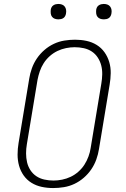

<svg xmlns="http://www.w3.org/2000/svg" viewBox="-20 -944 640 972"><path d="M249 8Q219 8 191 2Q163 -4 139.5 -18.5Q116 -33 100 -55.5Q84 -78 76.5 -105Q69 -132 69 -161.5Q69 -191 74 -220L128 -546Q132 -572 141.5 -598.5Q151 -625 167 -648.5Q183 -672 205 -691Q227 -710 252.5 -722Q278 -734 305.5 -738.5Q333 -743 360 -743Q390 -743 418 -737Q446 -731 469.5 -716.5Q493 -702 509 -679.5Q525 -657 533 -630Q541 -603 540.5 -573.5Q540 -544 535 -515L481 -189Q477 -163 467.5 -136.5Q458 -110 442 -86.5Q426 -63 404 -44Q382 -25 356.5 -13Q331 -1 303.5 3.5Q276 8 249 8ZM251 -30Q272 -30 294.5 -34.5Q317 -39 338 -49Q359 -59 377 -75Q395 -91 407.5 -110.5Q420 -130 428 -152Q436 -174 439 -195L493 -521Q497 -544 497.5 -567.5Q498 -591 492.5 -612.5Q487 -634 475 -652.5Q463 -671 445 -683Q427 -695 404.5 -700Q382 -705 358 -705Q337 -705 314.5 -700.5Q292 -696 271 -686Q250 -676 232 -660Q214 -644 201.5 -624.5Q189 -605 181.5 -583Q174 -561 170 -540L116 -214Q112 -191 112 -167.5Q112 -144 117 -122.5Q122 -101 134 -82.5Q146 -64 164 -52Q182 -40 204.5 -35Q227 -30 251 -30ZM506 -846Q496 -846 487.5 -849Q479 -852 473.5 -859Q468 -866 467 -875.5Q466 -885 467 -895Q468 -901 471 -907Q474 -913 480 -917Q486 -921 492.5 -922.5Q499 -924 505 -924Q515 -924 523.5 -921Q532 -918 537.5 -911Q543 -904 544.5 -894.5Q546 -885 544 -875Q543 -869 540 -863Q537 -857 531.5 -853Q526 -849 519 -847.5Q512 -846 506 -846ZM276 -846Q266 -846 257.5 -849Q249 -852 243.5 -859Q238 -866 237 -875.5Q236 -885 237 -895Q238 -901 241 -907Q244 -913 250 -917Q256 -921 262.5 -922.5Q269 -924 275 -924Q285 -924 293.5 -921Q302 -918 307.5 -911Q313 -904 314.5 -894.5Q316 -885 314 -875Q313 -869 310 -863Q307 -857 301.5 -853Q296 -849 289 -847.5Q282 -846 276 -846Z"/></svg>

Font: Iosevka Etoile Extralight
Style: Italic
Weight: 200
Italic angle: -9°
Designer: Belleve Invis
Foundry: Belleve Invis
Version: Version 22.1.2; ttfautohint (v1.8.4)